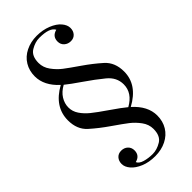

<svg xmlns="http://www.w3.org/2000/svg" viewBox="-297 -848 1102 1102"><g transform="rotate(-45 254.0 -297.0)"><path d="M414.1 -231.9Q414.1 -288.6 365.7 -328.1Q317.4 -367.7 256.8 -409.2Q196.3 -450.7 168.5 -473.6Q131.8 -453.6 113.5 -424.1Q95.2 -394.5 95.2 -362.3Q95.2 -330.1 114 -302.2Q132.8 -274.4 161.9 -250.7Q190.9 -227.1 251.5 -185.5Q312 -144 339.8 -120.6Q414.1 -162.1 414.1 -231.9ZM361.8 -727.1Q343.8 -763.2 259.8 -763.2Q225.6 -763.2 190.2 -741.9Q154.8 -720.7 154.8 -664.1Q154.8 -627.4 178 -595.7Q201.2 -564 229.5 -542.2Q257.8 -520.5 315.9 -480.5Q374 -440.4 420.9 -398.4Q467.8 -356.4 467.8 -282.2Q467.8 -174.8 350.6 -111.3Q423.8 -45.9 423.8 30.8Q423.8 77.1 402.1 112.8Q380.4 148.4 340.6 168.2Q300.8 188 250.5 188Q200.2 188 161.6 171.9Q123 155.8 102.5 131.6Q82 107.4 82 83Q82 58.6 96.2 42.7Q110.4 26.9 134.3 26.9Q158.2 26.9 174.1 41.7Q189.9 56.6 189.9 80.1Q189.9 122.1 147 132.8Q155.3 151.9 185.1 160.4Q214.8 168.9 249 168.9Q283.2 168.9 318.6 147.7Q354 126.5 354 69.8Q354 33.2 330.8 1.7Q307.6 -29.8 279.3 -51.8Q251 -73.7 192.9 -113.8Q134.8 -153.8 87.9 -195.8Q41 -237.8 41 -312Q41 -421.4 155.8 -484.9Q85 -549.8 85 -625Q85 -670.9 106.7 -706.8Q128.4 -742.7 168.5 -762.5Q208.5 -782.2 257.3 -782.2Q305.7 -782.2 345.7 -766.1Q385.7 -750 406.2 -725.6Q426.8 -701.2 426.8 -676.8Q426.8 -652.3 412.6 -636.7Q398.4 -621.1 375 -621.1Q351.6 -621.1 335.2 -635.7Q318.8 -650.4 318.8 -673.8Q318.8 -716.3 361.8 -727.1Z"/></g></svg>

Font: PlayfairDisplay-Regular
Style: Regular
Weight: 400
Designer: Claus Eggers Sørensen
Foundry: Claus Eggers Sørensen
Version: Version 1.002;PS 001.002;hotconv 1.0.70;makeotf.lib2.5.58329